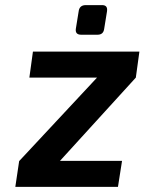

<svg xmlns="http://www.w3.org/2000/svg" viewBox="-20 -733 566 752"><path d="M277 -620 288 -688Q291 -713 316 -713H380Q403 -713 399 -688L388 -620Q385 -597 362 -597H298Q274 -597 277 -620ZM40 -1 55 -102 360 -429H95L109 -531H526L512 -429L215 -103H458L442 -1Z"/></svg>

Font: Exo
Style: Demi Bold Italic
Weight: 600
Designer: Natanael Gama
Version: Version 1